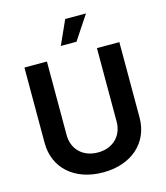

<svg xmlns="http://www.w3.org/2000/svg" viewBox="-136 -1051 1006 1164"><g transform="rotate(-15 367.0 -469.0)"><path d="M367.2 10.3C545.4 10.3 664.6 -96.7 664.6 -253.9V-727.5H523.9V-265.6C523.9 -178.2 462.4 -114.7 367.2 -114.7C271.5 -114.7 210 -178.2 210 -265.6V-727.5H68.8V-253.9C68.8 -96.7 187.5 10.3 367.2 10.3ZM315.9 -796.9H414.1L514.2 -947.8H383.8Z"/></g></svg>

Font: Raveo SemiBold
Style: Regular
Weight: 600
Designer: Jakub Foglar, Rasmus Andersson (Inter)
Foundry: Jakubfoglar.com
Version: Version 1.100;Glyphs 3.2.3 (3260)